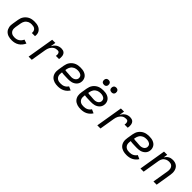

<svg xmlns="http://www.w3.org/2000/svg" viewBox="321 -2146 3557 3557"><g transform="rotate(45 2100.0 -367.5)"><path d="M266 8Q242 8 218.5 5Q195 2 173 -5Q151 -12 131.5 -24.5Q112 -37 97.5 -53.5Q83 -70 73.5 -91Q64 -112 59.5 -135Q55 -158 56.5 -182Q58 -206 62 -230L80 -340Q84 -367 93.5 -394Q103 -421 120 -444.5Q137 -468 160 -487Q183 -506 209.5 -517.5Q236 -529 263.5 -533.5Q291 -538 318 -538Q346 -538 372.5 -534.5Q399 -531 423 -522Q447 -513 467 -497Q487 -481 500 -459Q513 -437 517 -411Q521 -385 517 -358Q517 -356 516.5 -355Q516 -354 516 -352H433Q433 -353 433.5 -354Q434 -355 434 -355Q438 -379 430.5 -402Q423 -425 406 -439.5Q389 -454 366 -459Q343 -464 318 -464Q300 -464 281.5 -461Q263 -458 245.5 -449.5Q228 -441 213 -428Q198 -415 187.5 -398.5Q177 -382 171 -364Q165 -346 162 -328L143 -218Q140 -198 140 -178Q140 -158 145.5 -139.5Q151 -121 163 -106.5Q175 -92 191 -82.5Q207 -73 226.5 -69.5Q246 -66 266 -66Q290 -66 314 -71.5Q338 -77 359.5 -91Q381 -105 397.5 -125.5Q414 -146 424 -169L501 -143Q486 -109 461.5 -79Q437 -49 405 -29Q373 -9 337 -0.5Q301 8 266 8Z M701 0 789 -530H872L855 -428Q868 -452 885.5 -473Q903 -494 925 -509Q947 -524 972.5 -531Q998 -538 1024 -538Q1044 -538 1064 -533Q1084 -528 1099 -516Q1114 -504 1122.5 -486Q1131 -468 1134 -448.5Q1137 -429 1136 -408Q1135 -387 1131 -367H1048Q1050 -378 1051 -389Q1052 -400 1051 -410.5Q1050 -421 1046.5 -431.5Q1043 -442 1036.5 -449.5Q1030 -457 1019.5 -460.5Q1009 -464 998 -464Q978 -464 957 -459.5Q936 -455 918 -443.5Q900 -432 885 -415.5Q870 -399 859.5 -380Q849 -361 843.5 -341Q838 -321 834 -301L784 0Z M1473 8Q1449 8 1424.5 5.5Q1400 3 1378 -4.5Q1356 -12 1336 -23.5Q1316 -35 1300.5 -52Q1285 -69 1275 -89.5Q1265 -110 1260.5 -133.5Q1256 -157 1257 -181Q1258 -205 1262 -230L1280 -340Q1285 -368 1294.5 -395Q1304 -422 1321.5 -446Q1339 -470 1363 -489Q1387 -508 1414 -519Q1441 -530 1469 -534Q1497 -538 1525 -538Q1552 -538 1578.5 -534.5Q1605 -531 1629 -521.5Q1653 -512 1673 -496.5Q1693 -481 1705.5 -459Q1718 -437 1723 -410.5Q1728 -384 1723 -357Q1720 -335 1709.5 -314Q1699 -293 1682 -276.5Q1665 -260 1644.5 -248.5Q1624 -237 1602 -231Q1580 -225 1558 -223Q1536 -221 1514 -221Q1493 -221 1471.5 -222Q1450 -223 1429 -223.5Q1408 -224 1387 -225.5Q1366 -227 1346 -231L1343 -218Q1340 -197 1340.5 -176.5Q1341 -156 1347 -138Q1353 -120 1366 -105Q1379 -90 1396 -81Q1413 -72 1433 -69Q1453 -66 1473 -66Q1494 -66 1515 -69.5Q1536 -73 1556 -82.5Q1576 -92 1592.5 -107Q1609 -122 1621 -141L1695 -108Q1678 -80 1652.5 -56.5Q1627 -33 1597.5 -18.5Q1568 -4 1536 2Q1504 8 1473 8ZM1526 -291Q1538 -291 1550.5 -292.5Q1563 -294 1575 -298Q1587 -302 1598.5 -308.5Q1610 -315 1619 -324Q1628 -333 1634 -344.5Q1640 -356 1642 -368Q1644 -383 1641 -398Q1638 -413 1630 -424.5Q1622 -436 1609.5 -444Q1597 -452 1583.5 -456.5Q1570 -461 1555 -463Q1540 -465 1525 -465Q1506 -465 1487 -462Q1468 -459 1450 -451Q1432 -443 1416 -430Q1400 -417 1389 -400Q1378 -383 1371.5 -365Q1365 -347 1362 -328L1358 -305Q1378 -300 1399 -299Q1420 -298 1441.5 -297Q1463 -296 1484 -293.5Q1505 -291 1526 -291Z M2073 8Q2049 8 2024.5 5.5Q2000 3 1978 -4.5Q1956 -12 1936 -23.5Q1916 -35 1900.5 -52Q1885 -69 1875 -89.5Q1865 -110 1860.5 -133.5Q1856 -157 1857 -181Q1858 -205 1862 -230L1880 -340Q1885 -368 1894.5 -395Q1904 -422 1921.5 -446Q1939 -470 1963 -489Q1987 -508 2014 -519Q2041 -530 2069 -534Q2097 -538 2125 -538Q2152 -538 2178.5 -534.5Q2205 -531 2229 -521.5Q2253 -512 2273 -496.5Q2293 -481 2305.5 -459Q2318 -437 2323 -410.5Q2328 -384 2323 -357Q2320 -335 2309.5 -314Q2299 -293 2282 -276.5Q2265 -260 2244.5 -248.5Q2224 -237 2202 -231Q2180 -225 2158 -223Q2136 -221 2114 -221Q2093 -221 2071.5 -222Q2050 -223 2029 -223.5Q2008 -224 1987 -225.5Q1966 -227 1946 -231L1943 -218Q1940 -197 1940.5 -176.5Q1941 -156 1947 -138Q1953 -120 1966 -105Q1979 -90 1996 -81Q2013 -72 2033 -69Q2053 -66 2073 -66Q2094 -66 2115 -69.5Q2136 -73 2156 -82.5Q2176 -92 2192.5 -107Q2209 -122 2221 -141L2295 -108Q2278 -80 2252.5 -56.5Q2227 -33 2197.5 -18.5Q2168 -4 2136 2Q2104 8 2073 8ZM2126 -291Q2138 -291 2150.5 -292.5Q2163 -294 2175 -298Q2187 -302 2198.5 -308.5Q2210 -315 2219 -324Q2228 -333 2234 -344.5Q2240 -356 2242 -368Q2244 -383 2241 -398Q2238 -413 2230 -424.5Q2222 -436 2209.5 -444Q2197 -452 2183.5 -456.5Q2170 -461 2155 -463Q2140 -465 2125 -465Q2106 -465 2087 -462Q2068 -459 2050 -451Q2032 -443 2016 -430Q2000 -417 1989 -400Q1978 -383 1971.5 -365Q1965 -347 1962 -328L1958 -305Q1978 -300 1999 -299Q2020 -298 2041.5 -297Q2063 -296 2084 -293.5Q2105 -291 2126 -291ZM2256 -618Q2241 -618 2227.5 -623Q2214 -628 2205.5 -639.5Q2197 -651 2194.5 -665.5Q2192 -680 2195 -695Q2197 -705 2202 -715Q2207 -725 2216 -731.5Q2225 -738 2235.5 -740.5Q2246 -743 2256 -743Q2271 -743 2285 -737.5Q2299 -732 2307 -720.5Q2315 -709 2317.5 -694.5Q2320 -680 2318 -665Q2316 -655 2310.5 -645Q2305 -635 2296 -628.5Q2287 -622 2276.5 -620Q2266 -618 2256 -618ZM2056 -618Q2041 -618 2027.5 -623Q2014 -628 2005.5 -639.5Q1997 -651 1994.5 -665.5Q1992 -680 1995 -695Q1997 -705 2002 -715Q2007 -725 2016 -731.5Q2025 -738 2035.5 -740.5Q2046 -743 2056 -743Q2071 -743 2085 -737.5Q2099 -732 2107 -720.5Q2115 -709 2117.5 -694.5Q2120 -680 2118 -665Q2116 -655 2110.5 -645Q2105 -635 2096 -628.5Q2087 -622 2076.5 -620Q2066 -618 2056 -618Z M2501 0 2589 -530H2672L2655 -428Q2668 -452 2685.5 -473Q2703 -494 2725 -509Q2747 -524 2772.5 -531Q2798 -538 2824 -538Q2844 -538 2864 -533Q2884 -528 2899 -516Q2914 -504 2922.5 -486Q2931 -468 2934 -448.5Q2937 -429 2936 -408Q2935 -387 2931 -367H2848Q2850 -378 2851 -389Q2852 -400 2851 -410.5Q2850 -421 2846.5 -431.5Q2843 -442 2836.5 -449.5Q2830 -457 2819.5 -460.5Q2809 -464 2798 -464Q2778 -464 2757 -459.5Q2736 -455 2718 -443.5Q2700 -432 2685 -415.5Q2670 -399 2659.5 -380Q2649 -361 2643.5 -341Q2638 -321 2634 -301L2584 0Z M3273 8Q3249 8 3224.5 5.5Q3200 3 3178 -4.5Q3156 -12 3136 -23.5Q3116 -35 3100.5 -52Q3085 -69 3075 -89.5Q3065 -110 3060.5 -133.5Q3056 -157 3057 -181Q3058 -205 3062 -230L3080 -340Q3085 -368 3094.5 -395Q3104 -422 3121.5 -446Q3139 -470 3163 -489Q3187 -508 3214 -519Q3241 -530 3269 -534Q3297 -538 3325 -538Q3352 -538 3378.5 -534.5Q3405 -531 3429 -521.5Q3453 -512 3473 -496.5Q3493 -481 3505.5 -459Q3518 -437 3523 -410.5Q3528 -384 3523 -357Q3520 -335 3509.5 -314Q3499 -293 3482 -276.5Q3465 -260 3444.5 -248.5Q3424 -237 3402 -231Q3380 -225 3358 -223Q3336 -221 3314 -221Q3293 -221 3271.5 -222Q3250 -223 3229 -223.5Q3208 -224 3187 -225.5Q3166 -227 3146 -231L3143 -218Q3140 -197 3140.5 -176.5Q3141 -156 3147 -138Q3153 -120 3166 -105Q3179 -90 3196 -81Q3213 -72 3233 -69Q3253 -66 3273 -66Q3294 -66 3315 -69.5Q3336 -73 3356 -82.5Q3376 -92 3392.5 -107Q3409 -122 3421 -141L3495 -108Q3478 -80 3452.5 -56.5Q3427 -33 3397.5 -18.5Q3368 -4 3336 2Q3304 8 3273 8ZM3326 -291Q3338 -291 3350.5 -292.5Q3363 -294 3375 -298Q3387 -302 3398.5 -308.5Q3410 -315 3419 -324Q3428 -333 3434 -344.5Q3440 -356 3442 -368Q3444 -383 3441 -398Q3438 -413 3430 -424.5Q3422 -436 3409.5 -444Q3397 -452 3383.5 -456.5Q3370 -461 3355 -463Q3340 -465 3325 -465Q3306 -465 3287 -462Q3268 -459 3250 -451Q3232 -443 3216 -430Q3200 -417 3189 -400Q3178 -383 3171.5 -365Q3165 -347 3162 -328L3158 -305Q3178 -300 3199 -299Q3220 -298 3241.5 -297Q3263 -296 3284 -293.5Q3305 -291 3326 -291Z M3632 0 3719 -530H3803L3790 -450Q3802 -470 3819 -487.5Q3836 -505 3856.5 -517Q3877 -529 3900 -533.5Q3923 -538 3945 -538Q3974 -538 4001.5 -530.5Q4029 -523 4051 -506.5Q4073 -490 4086.5 -466Q4100 -442 4106 -415Q4112 -388 4111 -358.5Q4110 -329 4105 -300L4056 0H3972L4024 -312Q4027 -331 4027.5 -350Q4028 -369 4024.5 -386.5Q4021 -404 4012 -419.5Q4003 -435 3989 -445.5Q3975 -456 3957 -460.5Q3939 -465 3920 -465Q3903 -465 3885.5 -461.5Q3868 -458 3851.5 -450.5Q3835 -443 3820.5 -431Q3806 -419 3796 -403.5Q3786 -388 3780 -371Q3774 -354 3771 -337L3715 0Z"/></g></svg>

Font: Iosevka Curly Extended
Style: Italic
Weight: 400
Width: 7
Italic angle: -9°
Monospace: yes
Designer: Belleve Invis
Foundry: Belleve Invis
Version: Version 11.1.0; ttfautohint (v1.8.3)